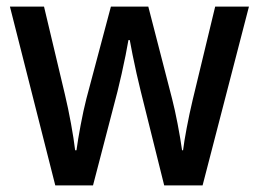

<svg xmlns="http://www.w3.org/2000/svg" viewBox="-20 -560 781 580"><path d="M405 -285Q399 -309 392.5 -338Q386 -367 380.5 -394.5Q375 -422 372 -439H368Q365 -421 359.5 -393.5Q354 -366 347.5 -337Q341 -308 335 -284L261 0H147L10 -540H113L176 -275Q186 -233 194.5 -186.5Q203 -140 207 -106H211Q215 -136 223.5 -181.5Q232 -227 241 -262L315 -540H428L500 -261Q508 -230 516.5 -186Q525 -142 530 -106H533Q536 -131 544 -173.5Q552 -216 562 -258L630 -540H732L592 0H476Z"/></svg>

Font: Noto Sans Ethiopic SemiCondensed Medium
Style: Regular
Weight: 500
Width: 4
Designer: Monotype Design Team
Foundry: Monotype Imaging Inc.
Version: Version 2.102; ttfautohint (v1.8.4.7-5d5b)